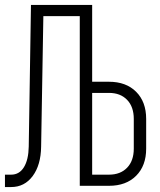

<svg xmlns="http://www.w3.org/2000/svg" viewBox="-25 -750 645 775"><path d="M-5 5V-45H20Q53 -45 71.5 -75Q90 -105 91 -158L100 -730H347V-420H415Q484 -420 524.5 -379.5Q565 -339 565 -270V-150Q565 -81 524.5 -40.5Q484 0 415 0H297V-685H150L141 -158Q140 -84 107 -39.5Q74 5 20 5ZM415 -45Q461 -45 488 -73Q515 -101 515 -150V-270Q515 -319 488 -347Q461 -375 415 -375H347V-45Z"/></svg>

Font: JetBrains Mono Extra Light
Style: Regular
Weight: 200
Monospace: yes
Designer: Philipp Nurullin, Konstantin Bulenkov
Foundry: JetBrains
Version: 2.002